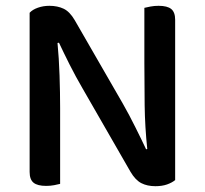

<svg xmlns="http://www.w3.org/2000/svg" viewBox="-20 -634 705 661"><path d="M583 -14Q572 -5 555 1Q538 7 515 7Q487 7 466.5 -3.5Q446 -14 429 -43L264 -330Q253 -349 241.5 -370Q230 -391 219.5 -412Q209 -433 199.5 -452.5Q190 -472 183 -487L178 -486Q183 -434 185 -374.5Q187 -315 187 -262V-1Q180 1 166.5 3.5Q153 6 139 6Q109 6 95.5 -5Q82 -16 82 -42V-590Q92 -601 110.5 -607.5Q129 -614 150 -614Q178 -614 199 -604Q220 -594 237 -565L403 -277Q414 -258 425 -237Q436 -216 446.5 -195Q457 -174 466.5 -154.5Q476 -135 483 -120L487 -121Q479 -197 478 -271.5Q477 -346 477 -417V-607Q485 -609 498 -611.5Q511 -614 526 -614Q556 -614 569.5 -603Q583 -592 583 -566V-14Z"/></svg>

Font: Baloo Chettan 2 Medium
Style: Regular
Weight: 500
Designer: Maithili Shingre, Unnati Kotecha and Ek Type
Foundry: Ek Type
Version: Version 1.640;hotconv 1.0.111;makeotfexe 2.5.65597; ttfautoh